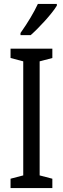

<svg xmlns="http://www.w3.org/2000/svg" viewBox="-20 -963 323 983"><path d="M271 -934V-943H174C153 -898 123 -848 85 -794V-783H137C178 -819 246 -892 271 -934ZM248 0V-48L183 -65V-649L248 -666V-714H34V-666L99 -649V-65L34 -48V0Z"/></svg>

Font: Noto Sans Gujarati ExtraCondensed
Style: Regular
Weight: 400
Width: 2
Designer: Jelle Bosma - Monotype Design Team, Universal Thirst
Foundry: Monotype Imaging Inc.
Version: Version 2.106